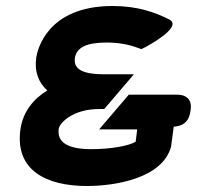

<svg xmlns="http://www.w3.org/2000/svg" viewBox="-20 -610 657 641"><path d="M551 -120 560 -187C570 -188 585 -190 596 -199C611 -211 614 -227 616 -240C618 -252 619 -269 608 -281C597 -292 583 -294 569 -294H410L311 -178H438L433 -137C411 -123 349 -112 286 -112C207 -112 170 -134 176 -180C179 -199 222 -246 311 -246H328L427 -362H327C265 -362 224 -375 230 -416C235 -451 268 -468 336 -468C377 -468 411 -461 438 -451L452 -446L466 -453C466 -453 590 -518 547 -544C498 -569 439 -590 356 -590C138 -590 105 -444 101 -418C94 -369 110 -333 138 -308C93 -281 56 -237 48 -177C30 -41 135 11 270 11C363 11 522 -14 551 -120Z"/></svg>

Font: Charger
Style: HemiRT
Weight: 900
Designer: Jasper
Foundry: Cannot Into Space Fonts
Version: Version 0.99